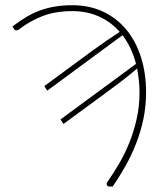

<svg xmlns="http://www.w3.org/2000/svg" viewBox="-20 -518 626 717"><path d="M145.5 -196.5 327.5 -330.5Q353 -349 378 -366.2Q403 -383.5 427 -399Q394 -436.5 349.2 -456.5Q304.5 -476.5 250 -476.5Q187 -476.5 138.5 -457.8Q90 -439 50 -407.5Q39 -401 33 -409L26.5 -419Q52.5 -439 77.5 -454Q102.5 -469 129 -478.8Q155.5 -488.5 185.2 -493.5Q215 -498.5 250 -498.5Q314.5 -498.5 365.5 -474.2Q416.5 -450 452 -407Q487.5 -364 506.5 -304.2Q525.5 -244.5 525.5 -174Q525.5 -121.5 515.5 -73.8Q505.5 -26 488.2 18Q471 62 448.5 102Q426 142 401 178.5H387Q381.5 178 379 172.5Q376.5 167 382 160Q403 130 424.2 94Q445.5 58 462.5 16Q479.5 -26 490.2 -73.2Q501 -120.5 501 -172.5Q501 -196.5 498.5 -218.8Q496 -241 492 -262Q469 -242.5 445.2 -223.8Q421.5 -205 396 -186.5L217 -55L206 -72L488 -279.5Q471.5 -342 437.5 -386.5L156.5 -179.5Z"/></svg>

Font: Lato 2
Style: Regular
Weight: 200
Designer: Lukasz Dziedzic with Adam Twardoch and Botio Nikoltchev
Foundry: tyPoland Lukasz Dziedzic
Version: Version 2.015; 2015-08-06; http://www.latofonts.com/